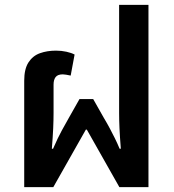

<svg xmlns="http://www.w3.org/2000/svg" viewBox="-20 -765 711 785"><path d="M79 0V-435Q79 -483 96.5 -510Q114 -537 143.5 -547.5Q173 -558 209 -558Q231 -558 251.5 -553.5Q272 -549 285 -542L269 -456Q260 -458 251 -459.5Q242 -461 237 -461Q216 -461 207.5 -450Q199 -439 199 -419V-303Q199 -275 197.5 -241Q196 -207 192 -157H197Q217 -203 233 -232Q249 -261 262 -284L305 -360H361L404 -284Q419 -259 429.5 -239Q440 -219 449.5 -200Q459 -181 469 -157H474Q470 -207 468.5 -241Q467 -275 467 -303V-745H587V0H468L335 -235H331L198 0Z"/></svg>

Font: Noto Sans Thai SemiBold
Style: Regular
Weight: 600
Version: Version 2.001